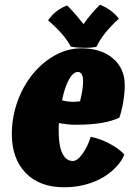

<svg xmlns="http://www.w3.org/2000/svg" viewBox="-20 -770 585 811"><path d="M242 -346Q254 -343 265.5 -341.5Q277 -340 285 -340Q293 -340 303.5 -340.5Q314 -341 318 -342Q324 -366 327.5 -387Q331 -408 331 -425Q331 -446 325.5 -456Q320 -466 309 -466Q289 -466 271 -433.5Q253 -401 242 -346ZM363 -192Q401 -185 440.5 -164.5Q480 -144 505 -118Q497 -92 468 -62Q439 -32 399 -12Q367 4 329.5 12.5Q292 21 251 21Q147 21 88.5 -39.5Q30 -100 30 -204Q30 -269 50.5 -331.5Q71 -394 109 -445Q152 -502 208 -534Q264 -566 323 -566Q407 -566 457 -523.5Q507 -481 507 -410Q507 -378 500.5 -339.5Q494 -301 484 -273Q453 -258 407.5 -250.5Q362 -243 299 -243Q281 -243 263.5 -245Q246 -247 229 -250Q228 -244 228 -236.5Q228 -229 228 -214Q228 -154 243.5 -122Q259 -90 288 -90Q307 -90 329 -121Q351 -152 363 -192ZM183 -684Q198 -706 218.5 -722Q239 -738 264 -747Q289 -721 303.5 -704Q318 -687 333 -668Q349 -691 365.5 -710.5Q382 -730 402 -750Q426 -741 447 -725.5Q468 -710 482 -691Q449 -661 426 -632.5Q403 -604 387 -572Q377 -570 365.5 -569Q354 -568 341 -568Q323 -568 309 -569Q295 -570 279 -573Q265 -600 241 -627.5Q217 -655 183 -684Z"/></svg>

Font: Atma
Style: Bold
Weight: 700
Designer: Gregori Vincens, Jeremie Hornus, Riccardo Olocco, Yoann Minet.
Foundry: black foundry
Version: Version 1.102;PS 1.100;hotconv 1.0.86;makeotf.lib2.5.63406